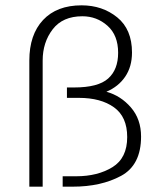

<svg xmlns="http://www.w3.org/2000/svg" viewBox="-20 -700 609 720"><path d="M90 -473Q90 -570 141.5 -625Q193 -680 286 -680Q364 -680 419.5 -635Q475 -590 475 -503Q475 -450 449.5 -412.5Q424 -375 379 -356Q433 -341 471 -297Q509 -253 509 -188Q509 -81 434 -40.5Q359 0 253 0H215V-39H266Q346 -39 401.5 -73Q457 -107 457 -186Q457 -262 407.5 -297.5Q358 -333 276 -333H231V-372H258Q348 -372 385.5 -405.5Q423 -439 423 -502Q423 -568 383 -603.5Q343 -639 289 -639Q215 -639 177.5 -590Q140 -541 140 -473V0H90Z"/></svg>

Font: Palanquin Thin
Style: Regular
Weight: 250
Designer: Pria Ravichandran
Version: Version 1.001